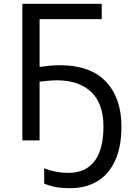

<svg xmlns="http://www.w3.org/2000/svg" viewBox="-20 -734 691 1004"><path d="M277 -314Q257 -314 229.5 -311.5Q202 -309 187 -307V0H97V-714H512V-634H187V-384Q206 -387 235.5 -390Q265 -393 292 -393Q453 -393 534 -307Q615 -221 615 -73Q615 36 581 108Q547 180 487 215Q427 250 349 250Q303 250 271.5 244Q240 238 211 226V146Q242 158 273 164Q304 170 338 170Q428 170 474.5 108.5Q521 47 521 -73Q521 -192 457 -253Q393 -314 277 -314Z"/></svg>

Font: Go Noto Current
Style: Regular
Weight: 400
Designer: Monotype Design Team
Foundry: Monotype Imaging Inc.
Version: Version 2.007; ttfautohint (v1.8) -l 8 -r 50 -G 200 -x 14 -D